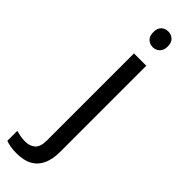

<svg xmlns="http://www.w3.org/2000/svg" viewBox="-383 -733 969 969"><g transform="rotate(45 101.5 -248.5)"><path d="M22 240Q-3 240 -22 236.5Q-41 233 -55 228V157Q-40 161 -24 164Q-8 167 11 167Q43 167 64 149.5Q85 132 85 83V-536H173V80Q173 130 157 166Q141 202 108 221Q75 240 22 240ZM78 -681Q78 -710 93 -723.5Q108 -737 130 -737Q150 -737 165.5 -723.5Q181 -710 181 -681Q181 -653 165.5 -639Q150 -625 130 -625Q108 -625 93 -639Q78 -653 78 -681Z"/></g></svg>

Font: hingu115
Style: Book
Weight: 400
Designer: Jelle Bosma - Monotype Design Team
Foundry: Monotype Imaging Inc.
Version: Version 2.003